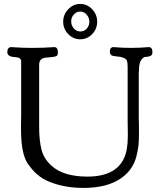

<svg xmlns="http://www.w3.org/2000/svg" viewBox="-20 -925 796 960"><path d="M380.9 -905.3Q416 -905.3 440.9 -878.9Q465.8 -852.5 465.8 -816.4Q465.8 -780.3 440.9 -754.4Q416 -728.5 380.9 -728.5Q346.7 -728.5 321.3 -754.4Q295.9 -780.3 295.9 -816.4Q295.9 -852.5 321.3 -878.9Q346.7 -905.3 380.9 -905.3ZM380.9 -867.2Q362.3 -867.2 349.1 -852.5Q335.9 -837.9 335.9 -818.4Q335.9 -797.9 349.1 -782.7Q362.3 -767.6 381.8 -767.6Q401.4 -767.6 414.1 -782.2Q426.8 -796.9 426.8 -816.4Q426.8 -835.9 413.6 -851.6Q400.4 -867.2 380.9 -867.2ZM742.2 -663.1Q742.2 -649.4 731.4 -645Q720.7 -640.6 708.5 -640.6Q696.3 -640.6 685.5 -624.5Q674.8 -608.4 674.8 -572.3Q674.8 -570.3 674.3 -566.4Q673.8 -562.5 673.8 -561.5V-335Q673.8 -327.1 674.3 -311.5Q674.8 -295.9 674.8 -288.1V-255.9Q674.8 -223.6 672.4 -198.7Q669.9 -173.8 661.6 -141.6Q653.3 -109.4 634.3 -82Q615.2 -54.7 585.9 -34.2Q516.6 14.6 397.5 14.6Q330.1 14.6 275.9 0Q221.7 -14.6 191.9 -33.7Q162.1 -52.7 139.6 -79.6Q117.2 -106.4 109.9 -122.6Q102.5 -138.7 97.7 -156.2Q85 -202.1 85 -284.2Q85 -296.9 85.4 -322.3Q85.9 -347.7 85.9 -360.4V-612.3Q85.9 -618.2 85.4 -622.6Q85 -627 82 -629.4Q79.1 -631.8 78.1 -633.8Q77.1 -635.7 71.3 -636.7Q65.4 -637.7 64 -638.2Q62.5 -638.7 54.2 -639.6Q45.9 -640.6 43.9 -640.6Q16.6 -644.5 16.6 -665Q16.6 -689.5 37.1 -689.5Q40 -689.5 52.7 -688.5Q65.4 -687.5 88.4 -686.5Q111.3 -685.5 137.7 -685.5H143.6Q171.9 -685.5 196.3 -686.5Q220.7 -687.5 234.4 -688.5Q248 -689.5 251 -689.5Q269.5 -689.5 269.5 -663.1Q269.5 -655.3 267.6 -650.4Q265.6 -645.5 259.3 -643.6Q252.9 -641.6 247.6 -640.6Q242.2 -639.6 229.5 -638.7Q216.8 -637.7 208 -636.7Q175.8 -632.8 175.8 -601.6V-289.1Q175.8 -222.7 187.5 -176.8Q199.2 -130.9 237.3 -96.7Q296.9 -42 417 -42Q556.6 -42 599.6 -132.8Q619.1 -173.8 619.1 -244.1V-257.8Q619.1 -268.6 618.7 -289.1Q618.2 -309.6 618.2 -320.3V-591.8Q618.2 -609.4 615.2 -619.6Q612.3 -629.9 600.1 -634.8Q587.9 -639.6 582 -640.6Q576.2 -641.6 550.8 -644.5Q529.3 -646.5 529.3 -667Q529.3 -689.5 547.9 -689.5Q549.8 -689.5 561.5 -688.5Q573.2 -687.5 592.8 -686.5Q612.3 -685.5 635.7 -685.5Q659.2 -685.5 678.7 -686.5Q698.2 -687.5 710 -688.5Q721.7 -689.5 723.6 -689.5Q742.2 -689.5 742.2 -663.1Z"/></svg>

Font: Goudy Bookletter 1911
Style: Regular
Weight: 400
Version: Version 2010.07.03